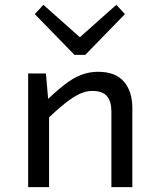

<svg xmlns="http://www.w3.org/2000/svg" viewBox="-20 -766 654 786"><path d="M168.1 -465.3 179.3 -335.1 180.9 -334.4V0H95.3V-465.3ZM167.6 -273.6 153.9 -338.8Q205 -389.1 242.5 -418.2Q280.1 -447.4 312.9 -459.7Q345.8 -472.1 381.2 -472.1Q452.2 -472.1 486.9 -432.3Q521.7 -392.5 521.7 -324.2V0H436V-309Q436 -351.5 417.6 -372.7Q399.2 -393.8 357.3 -393.8Q333.7 -393.8 308.7 -382.9Q283.7 -372 250.1 -346Q216.5 -319.9 167.6 -273.6ZM491.5 -708.2 329 -541.3H298.2L295.2 -603.1L456.2 -746.3ZM122.4 -708.2 157.6 -746.3 318.7 -603.1 315.6 -541.3H284.9Z"/></svg>

Font: Intel One Mono Light
Style: Regular
Weight: 300
Monospace: yes
Designer: Fred Shallcrass
Foundry: Frere-Jones Type LLC
Version: Version 1.004